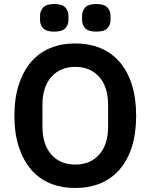

<svg xmlns="http://www.w3.org/2000/svg" viewBox="-20 -927 752 959"><path d="M356 12Q287 12 231 -11Q175 -34 135.5 -80Q96 -126 74 -193Q52 -260 52 -349Q52 -437 74 -504.5Q96 -572 135.5 -618Q175 -664 231 -687Q287 -710 356 -710Q425 -710 481 -687Q537 -664 577 -618Q617 -572 638.5 -504.5Q660 -437 660 -349Q660 -260 638.5 -193Q617 -126 577 -80Q537 -34 481 -11Q425 12 356 12ZM356 -105Q431 -105 475.5 -155Q520 -205 520 -295V-403Q520 -493 475.5 -543Q431 -593 356 -593Q281 -593 236.5 -543Q192 -493 192 -403V-295Q192 -205 236.5 -155Q281 -105 356 -105ZM251 -769Q212 -769 196 -785.5Q180 -802 180 -827V-848Q180 -873 196 -890Q212 -907 251 -907Q290 -907 306 -890Q322 -873 322 -848V-827Q322 -802 306 -785.5Q290 -769 251 -769ZM461 -769Q422 -769 406 -785.5Q390 -802 390 -827V-848Q390 -873 406 -890Q422 -907 461 -907Q500 -907 516 -890Q532 -873 532 -848V-827Q532 -802 516 -785.5Q500 -769 461 -769Z"/></svg>

Font: IBM Plex Sans SmBld
Style: Regular
Weight: 600
Designer: Mike Abbink, Paul van der Laan, Pieter van Rosmalen
Foundry: Bold Monday
Version: Version 3.005